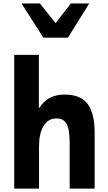

<svg xmlns="http://www.w3.org/2000/svg" viewBox="-20 -1114 640 1134"><path d="M64 -790H209.5V-473.5Q238 -517.5 275 -536.5Q312 -555.5 361.5 -555.5Q458 -555.5 498.5 -498.8Q539 -442 539 -332.5V0H391.5V-267Q391.5 -321.5 383.8 -353.5Q376 -385.5 359.2 -400Q342.5 -414.5 314 -414.5Q264.5 -414.5 237.5 -370.5Q210.5 -326.5 210.5 -250V0H64ZM107 -1093.5H215.5L308.5 -977.5L398.5 -1093.5H507L381 -891.5H236Z"/></svg>

Font: JuliaMono ExtraBold
Style: Regular
Weight: 800
Monospace: yes
Designer: cormullion
Foundry: corm
Version: Version 0.055; ttfautohint (v1.8.4)